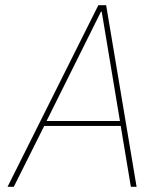

<svg xmlns="http://www.w3.org/2000/svg" viewBox="-20 -718 640 738"><path d="M483 0 444 -234H150L33 0H9L358 -698H388L505 0ZM371 -673H368L159 -253H441Z"/></svg>

Font: IBM Plex Mono Thin
Style: Italic
Weight: 100
Italic angle: -9°
Monospace: yes
Designer: Mike Abbink, Paul van der Laan, Pieter van Rosmalen
Foundry: Bold Monday
Version: Version 2.3